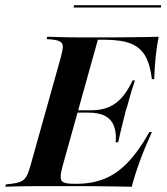

<svg xmlns="http://www.w3.org/2000/svg" viewBox="-46 -711 634 731"><path d="M107.3 -2.4Q79 -2.4 54 -2Q29 -1.6 8.9 -1.2Q-11.3 -0.8 -25.8 0L-23.4 -8.9L-3.2 -11.3Q19.4 -13.7 33.1 -19.8Q46.8 -25.8 54.4 -39.1Q62.1 -52.4 69.4 -78.2L185.5 -492.7Q192.7 -518.5 193.1 -532.3Q193.5 -546 183.9 -552Q174.2 -558.1 152.4 -560.5L131.5 -562.1L133.9 -571Q147.6 -571 168.1 -570.2Q188.7 -569.4 214.1 -569Q239.5 -568.5 268.5 -568.5H266.9H362.9Q395.2 -568.5 429.8 -569Q464.5 -569.4 497.6 -569.8Q530.6 -570.2 558.1 -571Q550.8 -534.7 546.8 -496.4Q542.7 -458.1 541.1 -409.7H532.3Q525.8 -464.5 507.3 -497.6Q488.7 -530.6 451.6 -545.2Q414.5 -559.7 351.6 -559.7H326.6L191.1 -74.2Q180.6 -35.5 188.3 -23.4Q196 -11.3 232.3 -11.3H246.8Q303.2 -11.3 350.4 -29.8Q397.6 -48.4 439.5 -91.5Q481.5 -134.7 522.6 -208.1H532.3Q504.8 -147.6 486.3 -97.2Q467.7 -46.8 455.6 0Q421.8 -0.8 390.3 -1.2Q358.9 -1.6 323.8 -2Q288.7 -2.4 243.5 -2.4H113.7ZM222.6 -282.3 224.2 -291.1H387.1L384.7 -282.3ZM394.4 -169.4Q397.6 -204.8 388.3 -230.2Q379 -255.6 355.2 -269Q331.5 -282.3 289.5 -282.3L300.8 -291.1Q340.3 -291.1 369 -303.6Q397.6 -316.1 419.4 -341.5Q441.1 -366.9 458.9 -404.8H467.7Q452.4 -358.9 446 -333.9Q439.5 -308.9 432.3 -287.1Q425.8 -260.5 419.4 -235.5Q412.9 -210.5 404 -169.4ZM233.9 -682.3 236.3 -691.1H567.7L566.1 -682.3Z"/></svg>

Font: Playfair 144pt
Style: Bold Italic
Weight: 700
Italic angle: -15.6°
Designer: Claus Eggers Sørensen
Foundry: Claus Eggers Sørensen
Version: Version 2.203